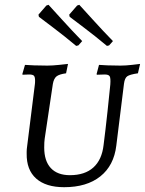

<svg xmlns="http://www.w3.org/2000/svg" viewBox="-20 -770 603 799"><path d="M164 -156Q164 -100 191.5 -70.5Q219 -41 271 -41Q333 -41 368.5 -73Q404 -105 411 -166Q419 -228 427.5 -307Q436 -386 439 -418Q441 -445 436.5 -452.5Q432 -460 416 -460L383 -459L382 -462L392 -500Q402 -499 428 -498Q454 -497 481 -497Q503 -497 529 -500Q555 -503 563 -504L554 -465Q520 -460 509.5 -452.5Q499 -445 496 -422L464 -164Q454 -81 397.5 -36Q341 9 247 9Q171 9 130.5 -27Q90 -63 91 -131V-139Q91 -148 93 -162L125 -418Q126 -424 126 -434Q126 -450 121 -455Q116 -460 101 -460L74 -459L73 -462L84 -500Q94 -499 121.5 -498Q149 -497 177 -497Q198 -497 226 -500Q254 -503 263 -504L255 -465Q226 -461 215 -452Q204 -443 200 -421L166 -193Q164 -180 164 -156ZM142 -700 140 -709 173 -747 182 -750Q195 -736 238 -688.5Q281 -641 322 -599L306 -581L297 -579Q248 -620 201.5 -655Q155 -690 142 -700ZM270 -700 268 -709 301 -747 310 -750Q323 -736 366 -688.5Q409 -641 450 -599L434 -581L425 -579Q376 -620 329.5 -655Q283 -690 270 -700Z"/></svg>

Font: Alegreya SC
Style: Italic
Weight: 400
Italic angle: -7°
Designer: Juan Pablo del Peral
Foundry: Huerta Tipografica
Version: Version 2.007; ttfautohint (v1.6)